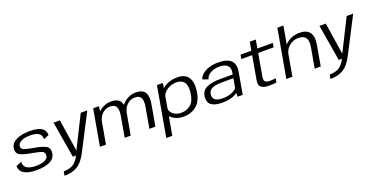

<svg xmlns="http://www.w3.org/2000/svg" viewBox="-29 -1748 5716 2941"><g transform="rotate(-20 2829.5 -277.0)"><path d="M282 5Q158.5 5 86.5 -34.8Q14.5 -74.5 14.5 -160.5L104.5 -197.5Q98.5 -126 150.2 -93Q202 -60 290.5 -60Q388.5 -60 440.8 -84.2Q493 -108.5 498.5 -154.5Q506 -208 459.8 -227.2Q413.5 -246.5 310 -264.5Q176 -286 116.2 -318.2Q56.5 -350.5 68.5 -432Q80.5 -511.5 166.5 -553.2Q252.5 -595 383 -595Q512.5 -595 574.5 -556.5Q636.5 -518 638.5 -439.5L551.5 -403.5Q554 -466.5 509.2 -498.2Q464.5 -530 371 -530Q279 -530 224.8 -502.8Q170.5 -475.5 165.5 -433.5Q159 -384 207.5 -366.5Q256 -349 355 -331.5Q490 -309.5 549.2 -275.8Q608.5 -242 596 -158.5Q584.5 -74 501.5 -34.5Q418.5 5 282 5Z M874 0 774.5 -590.5H878L957.5 -70.5L1218 -590.5H1324.5L1019.5 0Q953 128 868 179.5Q783 231 655 231L666.5 163.5Q758.5 163.5 818.5 128.5Q878.5 93.5 927 0Z M1316 0 1420 -590H1515.5L1503 -509Q1512 -517.5 1521 -525Q1605.5 -595.5 1710 -595.5Q1823.5 -595.5 1861.5 -529Q1874 -507 1880.5 -479.5Q1899.5 -503 1925 -524.5Q2009 -595.5 2113.5 -595.5Q2227 -595.5 2264.5 -529.2Q2302 -463 2281.5 -348L2220 0H2122L2181 -336.5Q2198 -432.5 2173.8 -480Q2149.5 -527.5 2076 -527.5Q2002 -527.5 1947 -476Q1898.5 -430.5 1880 -353.5Q1879.5 -351 1879 -348L1817.5 0H1719.5L1778.5 -336.5Q1795.5 -432.5 1770.5 -480Q1745.5 -527.5 1672.5 -527.5Q1598 -527.5 1543 -476Q1496 -431.5 1477 -357L1414 0Z M2317 221 2460 -590H2555.5L2543.5 -511Q2562 -526 2586 -541Q2674.5 -595.5 2791.5 -595.5Q2913.5 -595.5 2966.2 -520.5Q3019 -445.5 3003 -307Q2985 -145.5 2897.2 -70.5Q2809.5 4.5 2687.5 4.5Q2571 4.5 2501 -50.5Q2481.5 -65.5 2468.5 -80.5L2415 221ZM2489.5 -199.5Q2487 -150.5 2532.5 -110Q2584 -63.5 2668 -63.5Q2755 -63.5 2821 -116.8Q2887 -170 2903 -305Q2917 -421 2877 -474.5Q2837 -528 2749.5 -528Q2666 -528 2598 -481.5Q2537.5 -439.5 2523 -389.5Z M3560.5 0V-61Q3541.5 -46.5 3515 -33.5Q3433.5 6 3313.5 6Q3191 6 3134.8 -36.2Q3078.5 -78.5 3085.5 -167Q3092.5 -262 3174.2 -304Q3256 -346 3405.5 -346H3605.5L3611 -376Q3624 -451.5 3582.2 -490.5Q3540.5 -529.5 3448 -529.5Q3395 -529.5 3349.8 -513.5Q3304.5 -497.5 3273.2 -469Q3242 -440.5 3232 -402.5L3142.5 -434Q3158 -484 3203 -520Q3248 -556 3312.2 -575.5Q3376.5 -595 3451 -595Q3606.5 -595 3666.2 -532.8Q3726 -470.5 3706 -356.5L3643 0ZM3570.5 -148 3595.5 -288.5H3408.5Q3300.5 -288.5 3246.2 -261.5Q3192 -234.5 3185.5 -175Q3179.5 -118 3215.5 -86.5Q3251.5 -55 3341.5 -55Q3433 -55 3499 -86Q3565 -117 3570.5 -148Z M4068.5 6.5Q3990 6.5 3947.2 -24.8Q3904.5 -56 3919.5 -139.5L3987 -522H3810L3822.5 -590H3999L4023 -728H4121.5L4097 -590H4348.5L4336.5 -522H4085L4022 -163.5Q4011 -101 4033.5 -80Q4056 -59 4108.5 -59Q4151.5 -59 4204.5 -66L4193 -1Q4124 6.5 4068.5 6.5Z M4354.5 0 4493.5 -785H4592L4541 -496.5Q4555.5 -511 4573 -525Q4661 -596 4783.5 -596Q4901 -596 4948.5 -529Q4996 -462 4973.5 -333L4915 0H4816.5L4874.5 -328Q4893.5 -435 4857.2 -481.5Q4821 -528 4739 -528Q4656.5 -528 4592 -475Q4531.5 -425.5 4515 -350.5L4453 0Z M5208.5 0 5109 -590.5H5212.5L5292 -70.5L5552.5 -590.5H5659L5354 0Q5287.5 128 5202.5 179.5Q5117.5 231 4989.5 231L5001 163.5Q5093 163.5 5153 128.5Q5213 93.5 5261.5 0Z"/></g></svg>

Font: Anybody ExtraExpanded Regular
Style: Italic
Weight: 400
Width: 8
Italic angle: -10°
Designer: Tyler Finck
Foundry: Etcetera Type Company
Version: Version 1.010; ttfautohint (v1.8.3) -l 8 -r 50 -G 200 -x 14 